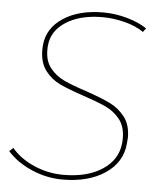

<svg xmlns="http://www.w3.org/2000/svg" viewBox="-52 -752 694 804"><g transform="rotate(5 295.5 -350.0)"><path d="M534 -655 522 -639Q491 -661 443.5 -673.5Q396 -686 349 -686Q256 -686 196.5 -648.5Q137 -611 131 -549Q130 -542 130 -529Q130 -482 154 -452.5Q178 -423 213.5 -406.5Q249 -390 308 -371Q372 -349 409 -331Q446 -313 472 -280Q498 -247 498 -193Q498 -185 496 -167Q489 -88 419 -41Q349 6 240 6Q174 6 111 -21Q48 -48 8 -93L24 -108Q60 -65 119 -39.5Q178 -14 242 -14Q342 -14 405.5 -55.5Q469 -97 476 -167Q477 -175 477 -189Q477 -237 453 -267.5Q429 -298 393.5 -314.5Q358 -331 298 -351Q235 -372 197.5 -389.5Q160 -407 134.5 -440.5Q109 -474 109 -527Q109 -541 110 -549Q117 -620 182.5 -663Q248 -706 351 -706Q400 -706 450 -692Q500 -678 534 -655Z"/></g></svg>

Font: TypoPRO Montserrat Alternates
Style: Italic
Weight: 250
Italic angle: -11.3°
Designer: Julieta Ulanovsky
Foundry: Julieta Ulanovsky
Version: Version 6.001